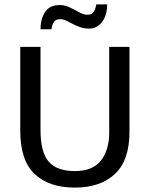

<svg xmlns="http://www.w3.org/2000/svg" viewBox="-20 -843 680 872"><path d="M72 -630H164V-253Q164 -152 201 -109Q238 -66 320 -66Q401 -66 438.5 -114Q476 -162 476 -241V-630H568V-244Q568 -115 502 -53Q436 9 320 9Q203 9 137.5 -52.5Q72 -114 72 -249ZM164 -710Q164 -756 184.5 -788Q205 -820 251 -820Q272 -820 288.5 -813Q305 -806 319.5 -798Q334 -790 348 -783Q362 -776 378 -776Q398 -776 406.5 -791Q415 -806 417 -823H467Q467 -802 462 -782.5Q457 -763 446.5 -747.5Q436 -732 420.5 -722.5Q405 -713 384 -713Q363 -713 344.5 -719.5Q326 -726 310 -734.5Q294 -743 280 -749.5Q266 -756 254 -756Q233 -756 224.5 -743Q216 -730 214 -710Z"/></svg>

Font: Mukta Malar
Style: Regular
Weight: 400
Designer: Aadarsh Rajan, Girish Dalvi, Yashodeep Gholap
Foundry: Ek Type
Version: Version 2.538;PS 1.000;hotconv 16.6.51;makeotf.lib2.5.65220;